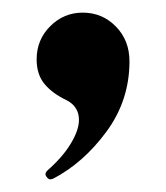

<svg xmlns="http://www.w3.org/2000/svg" viewBox="-20 -153 263 304"><path d="M52 123Q52 120 55 117Q79 96 92 74.5Q105 53 105 37Q105 16 86 6Q63 -5 50.5 -20Q38 -35 38 -59Q38 -90 59.5 -111.5Q81 -133 111 -133Q142 -133 163.5 -111Q185 -89 185 -56Q185 6 148.5 55.5Q112 105 64 130L60 131Q57 131 54.5 128Q52 125 52 123Z"/></svg>

Font: Shippori Mincho B1 ExtraBold
Style: Regular
Weight: 800
Designer: FONTDASU
Foundry: FONTDASU / Google Inc. / but / Adobe
Version: Version 3.110; ttfautohint (v1.8.3)